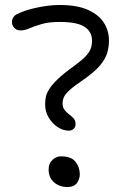

<svg xmlns="http://www.w3.org/2000/svg" viewBox="-20 -740 482 770"><path d="M256 -216Q233 -216 211 -230.5Q189 -245 175 -269Q161 -293 161 -321Q161 -335 163.5 -349.5Q166 -364 177 -382Q188 -400 212 -423Q236 -446 278 -476Q308 -498 323.5 -514.5Q339 -531 344 -545.5Q349 -560 349 -577Q349 -613 319 -632.5Q289 -652 219 -652Q176 -652 147 -643.5Q118 -635 98.5 -626.5Q79 -618 62 -618Q47 -618 37.5 -628Q28 -638 28 -652Q28 -661 33 -669.5Q38 -678 46 -682Q78 -699 128 -709.5Q178 -720 219 -720Q289 -720 332.5 -700.5Q376 -681 396.5 -649Q417 -617 417 -577Q417 -552 410 -528Q403 -504 381.5 -478Q360 -452 314 -420Q277 -395 259 -378.5Q241 -362 236 -350Q231 -338 231 -325Q231 -309 239 -299Q247 -289 257 -281.5Q267 -274 275 -265.5Q283 -257 283 -242Q283 -231 275.5 -223.5Q268 -216 256 -216ZM250 10Q219 10 197 -8.5Q175 -27 175 -61Q175 -84 190 -98.5Q205 -113 225 -113Q266 -113 283 -91Q300 -69 300 -41Q300 -22 288.5 -6Q277 10 250 10Z"/></svg>

Font: Shantell Sans Light
Style: Regular
Weight: 300
Designer: Stephen Nixon, Anya Danilova, Shantell Martin
Foundry: Arrow Type
Version: Version 1.011;[c5ecc13dd]